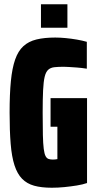

<svg xmlns="http://www.w3.org/2000/svg" viewBox="-20 -872 459 900"><path d="M223 8Q174 8 140 -1.5Q106 -11 83.5 -34Q61 -57 48 -97Q35 -137 30 -198Q25 -259 25 -344Q25 -431 31 -492Q37 -553 51 -593Q65 -633 89.5 -655.5Q114 -678 151 -687Q188 -696 239 -696Q261 -696 287.5 -693.5Q314 -691 340 -686.5Q366 -682 387 -676V-550Q362 -554 340.5 -555.5Q319 -557 303.5 -558Q288 -559 279 -559Q253 -559 235 -557Q217 -555 206 -545Q195 -535 189.5 -512.5Q184 -490 182 -449Q180 -408 180 -344Q180 -280 181 -239Q182 -198 185 -174.5Q188 -151 193.5 -140.5Q199 -130 207.5 -127Q216 -124 228 -124Q234 -124 238 -124.5Q242 -125 244.5 -125.5Q247 -126 249 -126V-278H217V-412H388V-14Q368 -7 340 -2.5Q312 2 282 5Q252 8 223 8ZM172 -742V-852H296V-742Z"/></svg>

Font: Saira ExtraCondensed Black
Style: Regular
Weight: 900
Width: 2
Designer: Hector Gatti with collaboration of the Omnibus-Type team
Foundry: Omnibus-Type
Version: Version 1.101